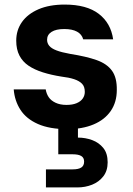

<svg xmlns="http://www.w3.org/2000/svg" viewBox="-20 -553 582 840"><path d="M274 12Q197 12 146 -10.5Q95 -33 69.5 -72.5Q44 -112 40 -162H180Q183 -143 193 -128Q203 -113 223 -103.5Q243 -94 271 -94Q297 -94 315 -101.5Q333 -109 342 -122Q351 -135 351 -151Q351 -174 339 -186.5Q327 -199 304.5 -206.5Q282 -214 248 -218Q204 -225 167.5 -236.5Q131 -248 105 -265.5Q79 -283 65 -310Q51 -337 51 -375Q51 -421 76 -456.5Q101 -492 148.5 -512.5Q196 -533 263 -533Q359 -533 412 -492.5Q465 -452 475 -381H344Q338 -403 317 -414.5Q296 -426 261 -426Q225 -426 205.5 -413.5Q186 -401 186 -379Q186 -364 195.5 -352.5Q205 -341 227 -332.5Q249 -324 288 -317Q358 -306 403 -290Q448 -274 470 -243.5Q492 -213 491 -159Q491 -106 464.5 -67.5Q438 -29 389 -8.5Q340 12 274 12ZM181 267V188H298Q323 188 335.5 180Q348 172 348 154Q348 137 335.5 129.5Q323 122 298 122H235V-4H321V49Q354 49 383.5 60Q413 71 432 94.5Q451 118 451 157Q451 194 432 218.5Q413 243 383 255Q353 267 318 267Z"/></svg>

Font: DM Sans 10pt ExtraBold
Style: Regular
Weight: 800
Version: Version 4.004;gftools[0.9.30]